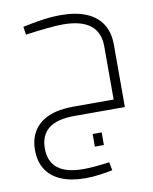

<svg xmlns="http://www.w3.org/2000/svg" viewBox="-89 -567 750 944"><g transform="rotate(-10 286.0 -94.5)"><path d="M333 166V103H378V166ZM260 311Q191 311 141.5 290.5Q92 270 66 230Q40 190 40 133Q40 75 66 35Q92 -5 141.5 -25.5Q191 -46 261 -46H464V-311Q464 -382 418.5 -417.5Q373 -453 282 -453Q252 -453 206 -448.5Q160 -444 95 -435L89 -475Q129 -484 180 -492Q231 -500 279 -500Q354 -500 406 -478.5Q458 -457 485 -415Q512 -373 512 -311V0H261Q173 0 131 33.5Q89 67 89 133Q89 198 131 231.5Q173 265 259 265Q283 265 313.5 262.5Q344 260 389 254L397 295Q369 301 332.5 306Q296 311 260 311Z"/></g></svg>

Font: Cairo Play Light
Style: Regular
Weight: 300
Version: Version 3.119